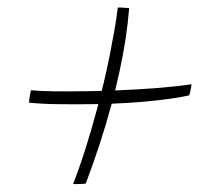

<svg xmlns="http://www.w3.org/2000/svg" viewBox="-20 -610 565 498"><path d="M470.5 -362.5Q428 -353 353.2 -346.2Q278.5 -339.5 178 -339.5Q154 -339.5 131.8 -339.8Q109.5 -340 90.2 -341Q71 -342 55.5 -343.5Q55.5 -347.5 56 -352Q56.5 -356.5 57.2 -360.8Q58 -365 58.8 -369Q59.5 -373 60.5 -376Q70 -375 84.2 -374.2Q98.5 -373.5 116.8 -373.2Q135 -373 156 -373Q220.5 -373 281.8 -375.5Q343 -378 393.8 -382.2Q444.5 -386.5 476.5 -391.5Q476.5 -387.5 475.5 -382Q474.5 -376.5 473.2 -371.2Q472 -366 470.5 -362.5ZM315 -589Q312 -550.5 305.8 -509.5Q299.5 -468.5 290.2 -425.5Q281 -382.5 269 -338.5Q255.5 -288 238.5 -236.2Q221.5 -184.5 202.5 -134Q200.5 -133.5 196.8 -133.2Q193 -133 188.2 -132.8Q183.5 -132.5 178.8 -132.5Q174 -132.5 169.5 -132.5Q185.5 -173 201.5 -223.5Q217.5 -274 232 -328.5Q241 -361.5 249 -395.2Q257 -429 263.8 -462.5Q270.5 -496 276.2 -528.2Q282 -560.5 285.5 -590.5Q287.5 -590.5 290.5 -590.5Q293.5 -590.5 297.2 -590.2Q301 -590 304.5 -589.8Q308 -589.5 310.8 -589.2Q313.5 -589 315 -589Z"/></svg>

Font: Grandstander Thin Thin
Style: Italic
Weight: 250
Italic angle: -15°
Version: Version 1.200